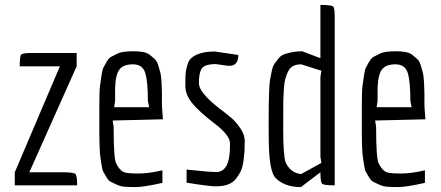

<svg xmlns="http://www.w3.org/2000/svg" viewBox="-20 -752 1791 779"><path d="M293 0H40V-53L223 -483H60Q60 -524 66 -530.5Q72 -537 106 -537H291V-483L99 -53H235Q278 -53 285.5 -46.5Q293 -40 293 0Z M639 -10Q562 7 531.5 7Q501 7 484.5 5.5Q468 4 454.5 -2.5Q441 -9 431 -13.5Q421 -18 413 -31.5Q405 -45 400 -53.5Q395 -62 392 -83Q389 -104 387 -117Q385 -130 384 -159.5Q383 -189 383 -207V-320Q383 -386 386 -405.5Q389 -425 392 -447Q395 -469 400 -478.5Q405 -488 413 -502Q421 -516 431 -521.5Q441 -527 454.5 -533.5Q468 -540 484.5 -542Q501 -544 522 -544Q543 -544 560 -541Q577 -538 588.5 -529Q600 -520 608.5 -512Q617 -504 622.5 -486Q628 -468 631 -455.5Q634 -443 635.5 -416.5Q637 -390 637 -374V-322L641 -268L437 -263L441 -238Q441 -110 451 -90Q467 -57 488 -52Q502 -48 542.5 -48Q583 -48 639 -61ZM447 -396Q447 -378 447 -342L443 -317H585L580 -343Q580 -423 569 -457Q558 -491 519.5 -491Q481 -491 465 -470.5Q449 -450 447 -396Z M737 -11V-64Q741 -64 787.5 -59Q834 -54 857 -54Q913 -54 913 -158Q913 -165 913 -172Q912 -204 851 -250.5Q790 -297 761 -332Q732 -367 732 -403Q732 -439 733 -453Q734 -467 740 -488Q746 -509 758 -518Q789 -543 852 -543L947 -529Q947 -485 911 -485Q904 -485 897 -486L856 -492Q807 -492 796 -470Q787 -451 787 -414.5Q787 -378 865 -316Q901 -289 919.5 -273Q938 -257 955.5 -231Q973 -205 973 -180.5Q973 -156 972 -138.5Q971 -121 967.5 -97Q964 -73 956.5 -57Q949 -41 937 -26Q925 -11 905 -3.5Q885 4 856 4Q827 4 737 -11Z M1071 -160Q1070 -193 1070 -250Q1070 -307 1070.5 -329Q1071 -351 1072 -381.5Q1073 -412 1075.5 -427.5Q1078 -443 1082.5 -463.5Q1087 -484 1094 -494Q1101 -504 1111 -516Q1121 -528 1134 -532Q1169 -544 1206 -544L1280 -516V-732Q1324 -732 1331 -726Q1338 -720 1338 -686V0Q1294 0 1287 -6.5Q1280 -13 1280 -53L1201 7Q1134 7 1098 -30Q1074 -55 1071 -160ZM1138 -95Q1159 -49 1202 -46L1284 -91L1280 -116V-440L1284 -465L1202 -491Q1165 -491 1151 -466Q1135 -436 1132.5 -400Q1130 -364 1129.5 -342.5Q1129 -321 1129 -225.5Q1129 -130 1138 -95Z M1704 -10Q1627 7 1596.5 7Q1566 7 1549.5 5.5Q1533 4 1519.5 -2.5Q1506 -9 1496 -13.5Q1486 -18 1478 -31.5Q1470 -45 1465 -53.5Q1460 -62 1457 -83Q1454 -104 1452 -117Q1450 -130 1449 -159.5Q1448 -189 1448 -207V-320Q1448 -386 1451 -405.5Q1454 -425 1457 -447Q1460 -469 1465 -478.5Q1470 -488 1478 -502Q1486 -516 1496 -521.5Q1506 -527 1519.5 -533.5Q1533 -540 1549.5 -542Q1566 -544 1587 -544Q1608 -544 1625 -541Q1642 -538 1653.5 -529Q1665 -520 1673.5 -512Q1682 -504 1687.5 -486Q1693 -468 1696 -455.5Q1699 -443 1700.5 -416.5Q1702 -390 1702 -374V-322L1706 -268L1502 -263L1506 -238Q1506 -110 1516 -90Q1532 -57 1553 -52Q1567 -48 1607.5 -48Q1648 -48 1704 -61ZM1512 -396Q1512 -378 1512 -342L1508 -317H1650L1645 -343Q1645 -423 1634 -457Q1623 -491 1584.5 -491Q1546 -491 1530 -470.5Q1514 -450 1512 -396Z"/></svg>

Font: Economica
Style: Regular
Weight: 400
Designer: Vicente Lamonaca
Foundry: Vicente Lamonaca
Version: Version 1.101